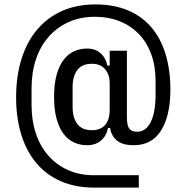

<svg xmlns="http://www.w3.org/2000/svg" viewBox="-20 -730 845 870"><path d="M609 120H405Q323 120 257.5 92Q192 64 146.5 11Q101 -42 77 -118Q53 -194 53 -289Q53 -385 77.5 -463Q102 -541 148.5 -596Q195 -651 261.5 -680.5Q328 -710 412 -710Q494 -710 557.5 -684Q621 -658 664 -608.5Q707 -559 729.5 -487Q752 -415 752 -324Q752 -206 710 -139Q668 -72 586 -72Q535 -72 509.5 -93.5Q484 -115 479 -150H469Q463 -115 438 -93.5Q413 -72 375 -72Q343 -72 315.5 -84.5Q288 -97 268 -123.5Q248 -150 236.5 -191.5Q225 -233 225 -291Q225 -349 236.5 -390.5Q248 -432 268 -458.5Q288 -485 315.5 -497.5Q343 -510 375 -510Q412 -510 436 -488.5Q460 -467 466 -433H477V-500H555V-200Q555 -160 566.5 -146.5Q578 -133 601 -133Q641 -133 663 -177Q685 -221 685 -302V-362Q685 -431 665 -485Q645 -539 608.5 -576.5Q572 -614 521.5 -634Q471 -654 411 -654Q344 -654 291 -630Q238 -606 200.5 -563.5Q163 -521 143 -461.5Q123 -402 123 -330V-254Q123 -184 142.5 -125.5Q162 -67 199 -25Q236 17 288 40.5Q340 64 406 64H609ZM396 -140Q436 -140 456.5 -164Q477 -188 477 -232V-355Q477 -391 456.5 -416Q436 -441 396 -441Q352 -441 330.5 -413Q309 -385 309 -335V-246Q309 -196 330.5 -168Q352 -140 396 -140Z"/></svg>

Font: IBM Plex Sans Condensed Text
Style: Regular
Weight: 450
Width: 3
Designer: Mike Abbink, Paul van der Laan, Pieter van Rosmalen
Foundry: Bold Monday
Version: Version 1.1